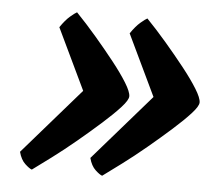

<svg xmlns="http://www.w3.org/2000/svg" viewBox="-41 -541 658 563"><g transform="rotate(5 288.0 -259.5)"><path d="M72 -24Q65 -26 52 -38Q39 -50 33 -73L227 -296L223 -223L116 -447Q131 -469 144.5 -480.5Q158 -492 164 -495Q193 -465 223 -430Q253 -395 279.5 -361.5Q306 -328 322 -302Q338 -276 338 -263Q338 -252 318 -230Q298 -208 265.5 -179Q233 -150 197 -120Q161 -90 127.5 -65Q94 -40 72 -24ZM279 -24Q272 -26 259 -38Q246 -50 240 -73L434 -296L430 -223L323 -447Q338 -469 351.5 -480.5Q365 -492 371 -495Q400 -465 430 -430Q460 -395 486.5 -361.5Q513 -328 529 -302Q545 -276 545 -263Q545 -252 525 -230Q505 -208 472.5 -179Q440 -150 404 -120Q368 -90 334.5 -65Q301 -40 279 -24Z"/></g></svg>

Font: Texturina Medium 12pt ExtraBold
Style: Italic
Weight: 800
Italic angle: -11°
Version: Version 1.002